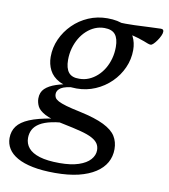

<svg xmlns="http://www.w3.org/2000/svg" viewBox="-140 -564 771 876"><g transform="rotate(10 245.0 -126.0)"><path d="M502 -409Q496 -409 488.2 -412Q480.5 -415 468.8 -419.5Q457 -424 439.8 -429.2Q422.5 -434.5 397.8 -439.8Q373 -445 339 -449.5L331 -484.5Q373.5 -482.5 414 -484Q454.5 -485.5 486.8 -487.2Q519 -489 535.5 -489Q542.5 -489 545.5 -486.2Q548.5 -483.5 548.5 -477.5Q548.5 -469 543.2 -457.8Q538 -446.5 530.2 -435.2Q522.5 -424 514.8 -416.5Q507 -409 502 -409ZM208.5 -199.5Q231.5 -199.5 252.2 -208.2Q273 -217 290.5 -232.8Q308 -248.5 320.8 -270Q333.5 -291.5 340.5 -317Q347.5 -342.5 347.5 -371Q347.5 -409.5 332 -428.5Q316.5 -447.5 282 -447.5Q259 -447.5 238.2 -438.8Q217.5 -430 200 -414Q182.5 -398 170 -376.8Q157.5 -355.5 150.2 -329.8Q143 -304 143 -275.5Q143 -237 158.5 -217.8Q174 -198.5 208.5 -199.5ZM287.5 -493.5Q338 -493.5 369 -477Q400 -460.5 414 -432.8Q428 -405 428 -371Q428 -328 410.5 -288.8Q393 -249.5 362 -219Q331 -188.5 290.2 -171Q249.5 -153.5 203.5 -153.5Q153 -153.5 122 -170Q91 -186.5 76.8 -214.2Q62.5 -242 62.5 -275.5Q62.5 -319 80.2 -358.2Q98 -397.5 128.8 -428Q159.5 -458.5 200.2 -476Q241 -493.5 287.5 -493.5ZM173.5 243Q114 243 70.2 234.2Q26.5 225.5 -2 209.2Q-30.5 193 -44.2 170.8Q-58 148.5 -58 122Q-58 90 -40.8 66.8Q-23.5 43.5 14.8 27.5Q53 11.5 116.5 1L135.5 -28L203 10Q153 10.5 119 17.8Q85 25 64.2 37.8Q43.5 50.5 34.2 68Q25 85.5 25 107Q25 133.5 41.5 153.2Q58 173 93.5 184Q129 195 186 195Q239 195 274.2 183.2Q309.5 171.5 327.2 151.5Q345 131.5 345 108Q345 90.5 336.5 77.5Q328 64.5 308.5 54Q289 43.5 255.5 34.8Q222 26 172 16Q113.5 5 85.2 -10.2Q57 -25.5 48.5 -43.2Q40 -61 40 -79Q40 -107.5 58 -124.8Q76 -142 108.5 -152.8Q141 -163.5 184 -170.5L198 -157Q151.5 -153.5 132.8 -141.8Q114 -130 114 -112Q114 -103 118.2 -95.5Q122.5 -88 135 -81.2Q147.5 -74.5 172.2 -67.2Q197 -60 238 -51.5Q310 -36 350.2 -16Q390.5 4 406.5 29.8Q422.5 55.5 422.5 89.5Q422.5 123.5 406.8 151.5Q391 179.5 359.5 200Q328 220.5 281.8 231.8Q235.5 243 173.5 243Z"/></g></svg>

Font: Newsreader 10pt
Style: Italic
Weight: 400
Italic angle: -17°
Version: Version 1.003